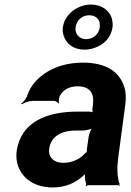

<svg xmlns="http://www.w3.org/2000/svg" viewBox="-20 -813 576 843"><path d="M500 -128 530 -352C534 -383 533 -410 525 -433C503 -501 442 -538 344 -538C275 -538 216 -519 173 -488C143 -467 114 -436 101 -397C97 -382 83 -365 73 -358L76 -355C85 -362 108 -370 123 -370H216C224 -370 234 -364 236 -359L239 -361C237 -366 239 -383 242 -390C255 -419 285 -434 321 -434C374 -434 395 -404 388 -353L386 -338C385 -331 386 -318 389 -314L392 -317C389 -321 376 -323 369 -323H321C187 -323 71 -279 53 -148C50 -125 53 -104 59 -85C78 -30 131 10 212 10C269 10 312 -11 344 -40C349 -44 355 -50 357 -54L354 -55C352 -51 353 -43 353 -37C353 -26 355 -16 358 -7C359 -5 357 1 356 3L358 5C359 3 364 0 367 0H499C501 0 503 2 504 3L506 1C505 0 504 -2 504 -4C504 -5 506 -7 506 -7L503 -10C494 -43 493 -80 500 -128ZM196 -159C204 -218 254 -240 315 -240H344C358 -240 383 -246 391 -253L388 -256C380 -249 371 -225 369 -211L362 -162C362 -159 360 -145 362 -143L365 -146C363 -148 354 -141 352 -138C331 -115 297 -98 257 -98C218 -98 191 -122 196 -159ZM256 -693C254 -679 256 -666 260 -655C271 -621 302 -595 352 -595C367 -595 382 -598 396 -603C434 -616 467 -645 474 -693C476 -706 474 -719 471 -732C461 -766 428 -793 379 -793C364 -793 349 -790 335 -785C298 -771 263 -741 256 -693ZM372 -746C404 -746 422 -724 418 -693C414 -663 389 -641 358 -641C328 -641 308 -664 312 -693C316 -724 340 -746 372 -746Z"/></svg>

Font: Asimov
Style: EdgeIt
Weight: 500
Designer: Google
Version: Version 2.000980: 2014